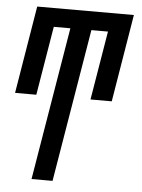

<svg xmlns="http://www.w3.org/2000/svg" viewBox="-53 -562 605 819"><g transform="rotate(5 250.0 -152.5)"><path d="M113 215 222 -440H151L102 -145H11L73 -520H487L425 -145H334L383 -440H312L203 215Z"/></g></svg>

Font: Iosevka SS18 Medium
Style: Italic
Weight: 500
Italic angle: -9°
Monospace: yes
Designer: Belleve Invis
Foundry: Belleve Invis
Version: Version 25.1.1; ttfautohint (v1.8.4)